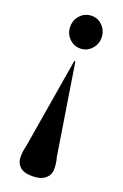

<svg xmlns="http://www.w3.org/2000/svg" viewBox="-144 -623 530 825"><g transform="rotate(20 121.0 -210.5)"><path d="M119 156.5Q80 156.5 62.2 139.2Q44.5 122 44.5 96Q44.5 69.5 52 40.5L120 -367.5Q121 -371 123 -371Q125 -371 126 -367.5L191 42.5Q196 61 197.2 72.2Q198.5 83.5 198.5 96.5Q198.5 122.5 178.2 139.5Q158 156.5 119 156.5ZM125.5 -578.5Q155.5 -578.5 176 -556.5Q196.5 -534.5 196.5 -503.5Q196.5 -473.5 175.8 -451.5Q155 -429.5 125.5 -429.5Q95 -429.5 74.2 -451.5Q53.5 -473.5 53.5 -503.5Q53.5 -534.5 74.2 -556.5Q95 -578.5 125.5 -578.5Z"/></g></svg>

Font: Fraunces 144pt SemiBold
Style: Regular
Weight: 600
Version: Version 1.000;[0bf87f6ff]